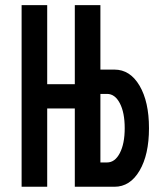

<svg xmlns="http://www.w3.org/2000/svg" viewBox="-20 -713 626 733"><path d="M62.5 0V-693.4H160.2V-391.6H265.6V-693.4H363.3V-447.3H417Q476.6 -447.3 512.7 -386Q548.8 -324.7 548.8 -223.6Q548.8 -122.6 512.7 -61.3Q476.6 0 417 0H265.6V-298.8H160.2V0ZM388.7 -354.5H363.3V-92.8H388.7Q418.9 -92.8 437.5 -128.7Q456.1 -164.6 456.1 -223.6Q456.1 -283.2 437.5 -318.8Q418.9 -354.5 388.7 -354.5Z"/></svg>

Font: Caskaydia Cove
Style: Regular
Weight: 400
Monospace: yes
Designer: Aaron Bell
Foundry: Saja Typeworks
Version: Version 4.300; ttfautohint (v1.8.3)